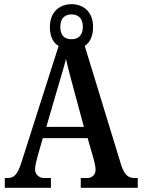

<svg xmlns="http://www.w3.org/2000/svg" viewBox="-20 -900 680 920"><path d="M3 0H224V-47H192C168 -47 148 -63 148 -89C148 -106 155 -131 159 -147L185 -238H400L429 -137C433 -121 438 -101 438 -86C438 -60 418 -47 398 -47H367V0H640V-47H625C596 -47 577 -60 561 -108L386 -680C411 -696 426 -727 426 -771C426 -842 381 -880 323 -880C265 -880 219 -842 219 -771C219 -725 235 -694 261 -680L83 -123C63 -60 46 -47 15 -47H3ZM323 -712C290 -712 269 -729 269 -771C269 -815 293 -831 323 -831C352 -831 377 -815 377 -771C377 -728 352 -712 323 -712ZM202 -292 255 -474C269 -521 287 -580 296 -618C305 -576 321 -519 335 -466L382 -292Z"/></svg>

Font: Noto Serif Bengali Condensed SemiBold
Style: Regular
Weight: 600
Width: 3
Designer: Juan Bruce, Universal Thirst, Indian Type Foundry and the Monotype Design Team.
Foundry: Monotype Imaging Inc.
Version: Version 2.003